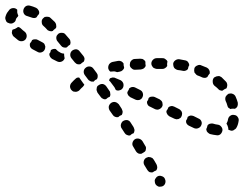

<svg xmlns="http://www.w3.org/2000/svg" viewBox="-219 -471 907 713"><g transform="rotate(90 234.5 -114.5)"><path d="M-60 273Q-62 272 -64 271Q-70 274 -76 275Q-81 275 -86 275Q-86 275 -86 275Q-86 275 -86 275Q-92 281 -92 289Q-92 298 -86 304Q-80 309 -74 313Q-67 317 -59 319Q-55 320 -51 319Q-47 318 -43 316Q-40 314 -38 311Q-36 307 -35 303Q-33 295 -38 288Q-42 281 -50 280Q-54 279 -58 275Q-59 274 -60 273ZM-12 292Q-10 294 -7 294Q-4 295 -1 295Q3 295 6 293Q10 292 13 289Q20 281 27 272Q32 265 31 257Q30 249 24 244Q17 239 9 240Q1 241 -4 247Q-10 255 -16 261Q-18 264 -20 266Q-21 269 -22 272Q-20 274 -19 276Q-14 283 -12 292ZM-55 212Q-55 207 -58 203Q-64 200 -69 195Q-70 195 -71 194Q-78 192 -84 196Q-90 199 -93 205Q-98 216 -101 228Q-103 236 -99 243Q-94 250 -86 252Q-78 254 -71 250Q-64 246 -62 237Q-60 230 -57 222Q-55 217 -55 212ZM35 182Q37 178 40 175Q43 173 47 172Q50 170 54 171Q58 171 62 173Q69 176 72 184Q75 192 71 199Q66 209 61 218Q58 224 52 227Q46 229 40 228Q39 227 37 226Q33 222 27 220Q24 216 24 210Q23 204 26 199Q30 191 35 182ZM-8 158Q-6 154 -6 150Q-6 149 -6 147Q-6 145 -7 143Q-10 141 -13 137Q-15 135 -17 132Q-19 131 -21 130Q-23 130 -25 130Q-29 130 -33 131Q-37 133 -40 135Q-48 143 -55 151Q-58 154 -59 157Q-60 161 -60 165Q-60 169 -59 173Q-57 176 -54 179Q-48 185 -40 184Q-31 184 -26 178Q-20 171 -12 164Q-9 162 -8 158ZM107 111Q110 119 106 127L97 145Q94 150 89 153Q84 156 78 156Q75 154 72 152Q68 151 64 150Q61 146 60 141Q59 137 60 132L62 130Q69 124 72 117Q77 110 77 101Q78 101 78 101Q78 101 78 101Q86 101 94 99Q95 99 95 99Q96 100 97 100Q104 103 107 111ZM44 79Q43 78 41 78Q39 77 37 77Q33 77 29 78Q25 79 22 82L7 95Q0 100 0 108Q-1 117 4 123Q7 126 10 128Q14 130 18 130Q22 130 25 129Q29 128 32 125L48 112Q53 108 54 103Q56 97 54 91Q51 88 48 85Q46 82 44 79ZM187 30 170 42Q168 44 166 45Q166 47 166 49Q166 49 166 50Q166 52 167 54Q169 56 170 58Q177 66 186 74Q192 79 200 79Q209 78 214 72Q217 69 218 66Q219 62 219 58Q219 54 217 50Q216 47 213 44Q206 38 200 31Q198 29 196 28Q194 26 192 26Q189 28 187 30ZM107 28Q102 25 96 25Q89 26 85 30L69 43Q62 48 61 56Q61 64 66 71Q71 77 79 78Q87 79 94 74L110 61Q113 58 115 55Q117 51 117 47Q117 46 117 44Q117 42 116 40Q113 37 111 34Q109 31 107 28ZM178 6Q180 3 181 -1Q181 -3 181 -5Q181 -7 181 -9Q178 -11 175 -15Q173 -18 172 -21Q167 -24 160 -24Q154 -24 149 -20L133 -8Q126 -3 125 5Q124 14 129 20Q134 27 142 28Q150 29 157 24L173 12Q176 10 178 6ZM245 -44Q248 -49 246 -55Q243 -58 241 -61Q239 -64 238 -68Q236 -69 234 -70Q232 -70 230 -71Q226 -71 222 -70Q218 -70 215 -67L199 -56Q192 -51 190 -43Q189 -35 194 -28Q196 -24 199 -22Q203 -20 207 -20Q211 -19 214 -20Q218 -21 222 -23L238 -35Q243 -38 245 -44ZM117 -66Q110 -71 108 -79Q106 -89 104 -100Q103 -106 106 -112Q109 -117 114 -120Q117 -120 120 -120Q125 -121 129 -122Q135 -121 139 -116Q143 -112 144 -106Q145 -101 146 -96Q144 -91 143 -85Q143 -78 144 -71Q142 -68 139 -66Q136 -64 132 -63Q124 -62 117 -66ZM312 -89Q314 -94 313 -100Q310 -103 308 -106Q306 -110 305 -113Q303 -114 301 -115Q299 -116 297 -116Q293 -117 290 -116Q286 -115 282 -113L265 -102Q262 -99 260 -96Q258 -93 257 -89Q256 -85 257 -81Q258 -77 260 -74Q265 -67 273 -65Q281 -64 288 -68L305 -80Q310 -83 312 -89ZM168 -71Q167 -73 167 -75Q165 -79 166 -83Q166 -87 168 -90L176 -109Q180 -116 188 -119Q196 -121 203 -118Q211 -114 213 -106Q216 -98 212 -91Q207 -89 202 -86L186 -74Q181 -71 177 -66Q174 -67 171 -68Q169 -70 168 -71ZM379 -132Q382 -138 381 -144Q378 -147 376 -150Q374 -153 373 -157Q371 -158 369 -159Q367 -160 365 -160Q362 -161 358 -160Q354 -159 350 -157L333 -146Q326 -142 324 -134Q323 -126 327 -119Q329 -115 333 -113Q336 -111 340 -110Q344 -109 348 -110Q351 -110 355 -113L372 -124Q377 -127 379 -132ZM201 -155Q201 -159 203 -163L212 -181Q216 -189 223 -191Q231 -194 239 -190Q246 -187 249 -179Q251 -171 248 -164L239 -145Q237 -142 234 -139Q231 -136 227 -135Q226 -134 224 -134Q222 -134 220 -134Q217 -136 213 -138Q210 -140 206 -141Q205 -142 204 -144Q203 -146 202 -148Q201 -151 201 -155ZM132 -195Q128 -200 123 -202Q119 -201 114 -201Q111 -201 108 -201Q106 -201 104 -199Q102 -198 101 -196Q98 -193 97 -190Q96 -186 96 -182Q96 -171 97 -161Q97 -157 99 -154Q101 -150 104 -148Q107 -145 111 -144Q115 -143 119 -143Q127 -143 132 -150Q138 -156 137 -164Q136 -174 136 -184Q135 -190 132 -195ZM448 -175Q450 -180 449 -186Q447 -189 445 -193Q443 -196 441 -199Q437 -203 430 -203Q424 -204 419 -200L402 -190Q395 -185 393 -177Q391 -169 395 -162Q400 -155 408 -153Q416 -151 423 -156L440 -166Q445 -169 448 -175ZM517 -216Q519 -222 518 -228Q516 -231 514 -234Q512 -238 511 -241Q506 -245 500 -245Q494 -245 488 -242L471 -232Q468 -230 465 -227Q463 -223 462 -220Q461 -216 461 -212Q462 -208 464 -204Q468 -197 476 -195Q484 -193 491 -197L509 -208Q514 -211 517 -216ZM238 -235 247 -254Q249 -257 252 -260Q255 -263 259 -264Q263 -265 267 -265Q271 -265 274 -263Q278 -261 280 -258Q283 -255 284 -251Q286 -248 285 -244Q285 -240 283 -236L274 -218Q272 -212 266 -209Q261 -206 255 -207Q252 -209 249 -211Q245 -212 242 -213Q237 -218 237 -224Q236 -230 238 -235ZM131 -274Q128 -279 123 -282Q117 -281 111 -282Q109 -282 107 -283Q105 -282 103 -281Q101 -280 100 -278Q97 -275 95 -271Q94 -268 94 -264V-243Q94 -235 100 -229Q106 -223 114 -223Q118 -223 122 -225Q125 -227 128 -229Q131 -232 132 -236Q134 -240 134 -244V-264Q134 -270 131 -274ZM567 -243Q570 -247 571 -250Q572 -254 571 -258Q571 -262 569 -266Q565 -273 557 -275Q549 -277 542 -273H541Q534 -269 532 -261Q529 -253 533 -246Q535 -242 539 -240Q542 -237 546 -236Q549 -235 553 -236Q557 -236 561 -238Q565 -240 567 -243ZM274 -308 283 -326Q285 -330 288 -332Q290 -335 294 -336Q298 -338 302 -337Q306 -337 310 -335Q313 -334 316 -331Q318 -328 320 -324Q321 -320 321 -316Q320 -312 319 -309L310 -290Q308 -287 305 -284Q302 -282 298 -280Q296 -280 294 -279Q292 -279 290 -279Q287 -281 284 -283Q281 -285 277 -286Q273 -290 272 -296Q271 -302 274 -308ZM141 -348Q140 -352 138 -355Q137 -356 136 -357Q135 -359 134 -359Q128 -360 123 -362Q121 -363 120 -364Q113 -363 108 -359Q103 -355 102 -348Q100 -338 98 -327Q97 -319 102 -312Q107 -305 115 -304Q119 -304 123 -305Q127 -306 130 -308Q133 -310 135 -314Q137 -317 138 -321Q139 -331 141 -340Q142 -344 141 -348ZM318 -398Q321 -406 329 -409Q336 -412 344 -408Q351 -405 354 -397Q357 -390 354 -382Q350 -373 345 -363Q343 -358 337 -354Q332 -351 326 -352Q323 -354 319 -356Q316 -357 312 -358Q308 -363 307 -369Q307 -375 309 -380Q314 -390 318 -398ZM167 -419Q168 -423 166 -427Q166 -428 165 -429Q165 -430 164 -431Q158 -434 153 -438Q152 -439 151 -440Q144 -441 138 -438Q132 -435 129 -429Q125 -420 121 -409Q117 -402 121 -394Q124 -386 131 -383Q135 -382 139 -382Q143 -382 147 -383Q150 -385 153 -388Q156 -390 158 -394Q161 -403 165 -411Q167 -415 167 -419ZM337 -444Q336 -448 337 -452Q340 -461 341 -470Q342 -478 349 -483Q355 -488 363 -487Q372 -485 377 -479Q382 -472 380 -464Q379 -454 376 -442Q375 -438 372 -435Q370 -432 367 -430Q365 -428 362 -428Q360 -427 357 -427Q355 -428 353 -429Q348 -431 343 -432Q342 -433 341 -434Q340 -435 339 -437Q337 -440 337 -444ZM213 -477Q214 -481 215 -485Q215 -486 215 -486Q214 -487 214 -488Q209 -494 206 -502Q206 -502 206 -502Q203 -503 201 -504Q198 -505 195 -505Q191 -505 188 -504Q184 -503 181 -500Q173 -492 165 -484Q163 -481 161 -477Q160 -473 161 -469Q161 -465 163 -462Q164 -458 167 -455Q174 -450 182 -451Q190 -451 196 -457Q202 -465 208 -471Q211 -473 213 -477ZM253 -499Q245 -496 237 -499Q230 -503 226 -510Q225 -514 225 -518Q225 -522 227 -526Q228 -529 231 -532Q234 -535 237 -536Q248 -541 259 -544Q266 -545 272 -543Q279 -540 282 -533Q281 -527 282 -520Q283 -518 283 -517Q281 -513 278 -509Q274 -506 269 -505Q261 -503 253 -499ZM320 -508Q312 -510 308 -516Q303 -523 305 -531Q306 -540 313 -544Q320 -549 328 -547Q343 -545 354 -538Q357 -536 359 -532Q362 -529 363 -525Q364 -521 363 -518Q362 -514 360 -510Q360 -510 360 -510Q360 -509 360 -509Q355 -509 351 -508Q343 -506 337 -502Q336 -502 335 -503Q334 -503 333 -504Q328 -507 320 -508Z"/></g></svg>

Font: FRB American Cursive Dashed
Style: Bold Italic
Weight: 700
Italic angle: -25°
Version: Version 2.0;Modular Font Editor K font №1